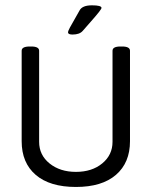

<svg xmlns="http://www.w3.org/2000/svg" viewBox="-20 -708 579 732"><path d="M256.4 -576.3Q239.4 -576.3 239.4 -584.6Q239.4 -589.8 246.7 -603.3Q254.1 -616.7 283.4 -668.3Q293.7 -687.7 330.6 -687.7Q367 -687.7 367 -677.8Q367 -671.4 325.8 -625Q307.6 -604 295.3 -590.2Q283.4 -576.3 256.4 -576.3ZM269.5 4.8Q170 4.8 116.3 -41.2Q62.6 -87.2 62.6 -169.6V-514.5Q62.6 -530.7 93.5 -530.7H99.1Q129.2 -530.7 129.2 -514.5V-167.3Q129.2 -116.9 169 -84.8Q208.9 -52.7 269.5 -52.7Q330.6 -52.7 369.8 -85Q409 -117.3 409 -167.3V-514.5Q409 -530.7 439.2 -530.7H445.5Q475.6 -530.7 475.6 -514.5V-169.6Q475.6 -87.6 422.1 -41.4Q368.6 4.8 269.5 4.8Z"/></svg>

Font: Jaldi
Style: Regular
Weight: 400
Designer: Pablo Cosgaya and Nicolas Silva
Foundry: Omnibus-Type
Version: Version 1.001;PS 001.001;hotconv 1.0.70;makeotf.lib2.5.58329